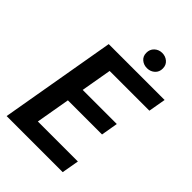

<svg xmlns="http://www.w3.org/2000/svg" viewBox="-257 -1001 1109 1109"><g transform="rotate(45 297.0 -447.0)"><path d="M491.2 -105.5 472.7 0H105.5L123.5 -105.5ZM269.5 -710.9 146 0H14.6L137.7 -710.9ZM497.1 -417.5 479.5 -314.5H159.7L177.7 -417.5ZM594.2 -710.9 575.7 -605H210L229 -710.9ZM326.7 -828.6Q326.2 -856.9 345.2 -875Q364.3 -893.1 391.6 -893.6Q418.9 -894 438.7 -877.2Q458.5 -860.4 458.5 -832.5Q459 -804.2 439.9 -786.6Q420.9 -769 393.1 -768.6Q366.2 -768.1 346.4 -784.4Q326.7 -800.8 326.7 -828.6Z"/></g></svg>

Font: Roboto SemiBold
Style: Italic
Weight: 600
Designer: Christian Robertson
Foundry: Google
Version: Version 3.009; 2024